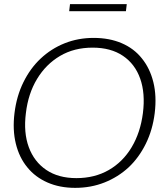

<svg xmlns="http://www.w3.org/2000/svg" viewBox="-20 -900 790 927"><path d="M343 7Q268 7 209 -19Q150 -45 112 -92Q73 -139 56.5 -206Q40 -273 50 -354Q60 -436 93 -503Q126 -570 176 -617Q227 -665 292 -691Q357 -717 432 -717Q508 -717 567.5 -691.5Q627 -666 665 -618Q704 -570 720.5 -503Q737 -436 727 -354Q717 -273 684 -206Q651 -139 601 -92Q550 -45 484.5 -19Q419 7 343 7ZM349 -40Q437 -40 505 -79Q573 -118 615.5 -189Q658 -260 670 -354Q682 -449 657 -520Q632 -591 573.5 -630.5Q515 -670 427 -670Q338 -670 270 -630Q202 -590 159 -519Q116 -448 105 -354Q93 -260 119 -189.5Q145 -119 203.5 -79.5Q262 -40 349 -40ZM314 -846 318 -880H592L588 -846Z"/></svg>

Font: Aleo Light
Style: Italic
Weight: 300
Italic angle: -7°
Designer: Alessio Laiso
Foundry: Alessio Laiso
Version: Version 2.001;gftools[0.9.29]